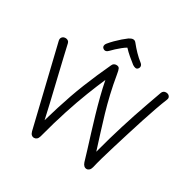

<svg xmlns="http://www.w3.org/2000/svg" viewBox="-216 -1223 1450 1453"><g transform="rotate(30 509.0 -496.5)"><path d="M57 -719Q53 -738 63.5 -750Q74 -762 93 -762Q104 -762 113.5 -756Q123 -750 126 -738Q139 -681 152 -625.5Q165 -570 178.5 -513.5Q192 -457 206 -398Q220 -339 235 -276Q250 -213 265 -144Q284 -210 304 -274Q324 -338 345 -398Q366 -458 390 -518Q414 -578 439.5 -636.5Q465 -695 493 -755Q498 -767 507 -772.5Q516 -778 527 -778Q548 -778 554.5 -764.5Q561 -751 566 -719Q580 -635 597.5 -560Q615 -485 635.5 -415Q656 -345 678 -275.5Q700 -206 723 -133Q741 -202 759.5 -266.5Q778 -331 797 -392Q816 -453 836 -513.5Q856 -574 878 -635.5Q900 -697 923 -762Q927 -774 936 -780Q945 -786 957 -786Q970 -786 979 -780Q988 -774 991.5 -764.5Q995 -755 990 -743Q972 -699 951 -639.5Q930 -580 907.5 -510.5Q885 -441 863 -370Q841 -299 820.5 -232.5Q800 -166 784.5 -111Q769 -56 761 -20Q756 -1 746 8Q736 17 724 17Q711 17 701 8Q691 -1 685 -19Q673 -61 655.5 -117Q638 -173 618 -237.5Q598 -302 578 -370.5Q558 -439 540.5 -507.5Q523 -576 511 -638Q480 -567 445 -477.5Q410 -388 373.5 -276Q337 -164 300 -23Q295 -5 284.5 3.5Q274 12 261 12Q249 12 239.5 3.5Q230 -5 225 -23ZM426 -843Q415 -831 402.5 -829Q390 -827 378 -838Q370 -846 371 -858Q372 -870 381 -880Q398 -901 420 -923Q442 -945 464.5 -964.5Q487 -984 505 -997Q515 -1003 523.5 -1006.5Q532 -1010 540 -1010Q549 -1010 555.5 -1006Q562 -1002 568 -994Q591 -965 618.5 -936.5Q646 -908 678 -883Q690 -873 691 -860.5Q692 -848 683 -838Q675 -829 664 -830Q653 -831 637 -841Q610 -862 583 -885Q556 -908 533 -933Q517 -924 496.5 -907.5Q476 -891 457.5 -874Q439 -857 426 -843Z"/></g></svg>

Font: Playpen Sans Light
Style: Regular
Weight: 300
Designer: Laura Meseguer, Veronika Burian, José Scaglione
Foundry: TypeTogether
Version: Version 1.001